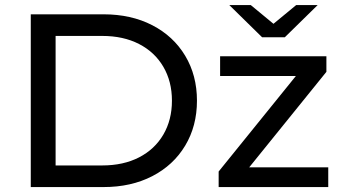

<svg xmlns="http://www.w3.org/2000/svg" viewBox="-20 -758 1387 778"><path d="M104.7 -700H399.7Q511.3 -700 596.9 -655.9Q682.6 -611.7 730.4 -532.1Q778.1 -452.6 778.1 -350Q778.1 -247.4 730.4 -167.9Q682.6 -88.3 596.9 -44.1Q511.3 0 399.7 0H104.7ZM676.7 -350Q676.7 -427.9 641.8 -487.5Q606.9 -547.1 543.2 -579.8Q479.6 -612.4 394.3 -612.4H205.3V-87.6H394.3Q479.6 -87.6 543.2 -120.2Q606.9 -152.9 641.8 -212.5Q676.7 -272.1 676.7 -350ZM866 -63 1205.9 -483.4 1225 -450H871.9V-529.9H1302.6V-466.9L962.7 -46.4L941.3 -79.9H1310.1V0H866ZM909 -737.6H996L1128.9 -627.9H1047.4L1180.3 -737.6H1267.3L1134.1 -607H1042.1Z"/></svg>

Font: iiserrat Thin
Style: Regular
Weight: 100
Designer: Akira Ohta
Foundry: Akira Ohta
Version: Version 1.200;Glyphs 3.3.1 (3343)